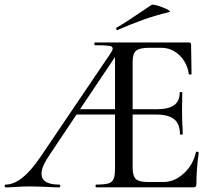

<svg xmlns="http://www.w3.org/2000/svg" viewBox="-26 -808 925 828"><path d="M823 -154Q826 -154 828.5 -152.5Q831 -151 831 -150Q821 -78 821 -15Q821 -7 818 -3.5Q815 0 806 0H389Q386 0 386 -6Q386 -12 389 -12Q425 -12 441.5 -17Q458 -22 464 -36.5Q470 -51 470 -81V-314H304L181 -130Q153 -87 153 -59Q153 -12 229 -12Q234 -12 234 -6Q234 0 229 0Q210 0 174 -2Q132 -4 101 -4Q77 -4 45 -2Q17 0 -1 0Q-6 0 -6 -6Q-6 -12 -1 -12Q68 -12 149 -132L448 -574Q460 -591 460 -599Q460 -608 444 -610.5Q428 -613 383 -613Q381 -613 381 -619Q381 -625 383 -625H788Q798 -625 798 -616L800 -489Q800 -487 794.5 -486.5Q789 -486 788 -489Q785 -517 769 -543.5Q753 -570 727 -586Q701 -602 670 -602H620Q576 -602 561 -589.5Q546 -577 546 -543V-337H650Q701 -337 725 -354.5Q749 -372 749 -409Q749 -411 754.5 -411Q760 -411 760 -409L759 -325L760 -280Q762 -248 762 -230Q762 -227 756 -227Q750 -227 750 -230Q750 -273 725.5 -293.5Q701 -314 647 -314H546V-85Q546 -49 560 -36Q574 -23 614 -23H678Q726 -23 766.5 -60Q807 -97 819 -152Q819 -154 823 -154ZM470 -337V-562L319 -337ZM480 -678Q476 -678 475 -682.5Q474 -687 477 -689Q513 -709 580 -755Q612 -777 628 -787Q633 -790 656 -783Q679 -776 696 -767Q713 -758 704 -756Q642 -741 590.5 -722.5Q539 -704 482 -679Z"/></svg>

Font: Cormorant SC Medium
Style: Regular
Weight: 500
Designer: Christian Thalmann (Catharsis Fonts)
Version: Version 3.000